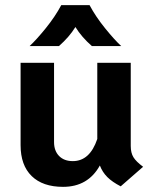

<svg xmlns="http://www.w3.org/2000/svg" viewBox="-20 -714 601 746"><path d="M536 -66 449 10Q416 -7 397 -26Q378 -45 368 -71Q322 12 225 12Q146 12 103 -30Q60 -72 60 -150V-470H190V-162Q190 -128 209.5 -108Q229 -88 263 -88Q329 -88 358 -174V-470H488V-147Q488 -120 498.5 -103Q509 -86 536 -66ZM218 -694H328Q352 -649 388.5 -604Q425 -559 451 -535H337Q297 -570 273 -609Q249 -570 209 -535H95Q121 -559 157.5 -604Q194 -649 218 -694Z"/></svg>

Font: KoHo
Style: Bold
Weight: 700
Designer: Cadson Demak & Katatrad Team
Foundry: Cadson Demak Co.,Ltd.
Version: Version 1.000; ttfautohint (v1.6)